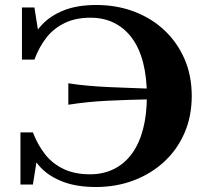

<svg xmlns="http://www.w3.org/2000/svg" viewBox="-20 -740 826 770"><path d="M595 -384V-342Q543 -341 498 -339.5Q453 -338 411.5 -336Q370 -334 331 -330Q292 -326 254 -320V-406Q292 -400 331 -396.5Q370 -393 411.5 -391Q453 -389 498 -387.5Q543 -386 595 -384ZM365 10Q287 10 231.5 -11.5Q176 -33 142 -69.5Q108 -106 92 -152L133 -133L112 0H62V-209H112Q131 -159 161 -121Q191 -83 235.5 -62Q280 -41 341 -41Q394 -41 436.5 -62Q479 -83 508.5 -123Q538 -163 553.5 -221.5Q569 -280 569 -355Q569 -430 554 -488.5Q539 -547 509.5 -587Q480 -627 438 -648Q396 -669 343 -669Q284 -669 240 -648Q196 -627 166.5 -589.5Q137 -552 118 -501H68V-710H118L139 -577L98 -558Q114 -604 148 -640.5Q182 -677 236 -698.5Q290 -720 366 -720Q448 -720 518 -693.5Q588 -667 639.5 -618.5Q691 -570 720 -503.5Q749 -437 749 -355Q749 -274 720 -207Q691 -140 638.5 -91.5Q586 -43 516 -16.5Q446 10 365 10Z"/></svg>

Font: Roboto Serif 120pt Expanded SemiBold
Style: Regular
Weight: 600
Width: 7
Designer: Greg Gazdowicz
Foundry: Commercial Type
Version: Version 1.008